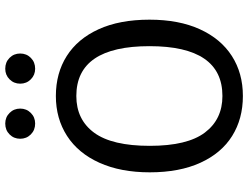

<svg xmlns="http://www.w3.org/2000/svg" viewBox="-127 -807 946 732"><g transform="rotate(-90 346.0 -441.0)"><path d="M637 -344Q637 -232 600.5 -152Q564 -72 498.5 -30Q433 12 346 12Q259 12 193.5 -29Q128 -70 91.5 -150Q55 -230 55 -343Q55 -454 91.5 -535Q128 -616 194 -658.5Q260 -701 346 -701Q433 -701 498.5 -659.5Q564 -618 600.5 -538Q637 -458 637 -344ZM156 -343Q156 -200 206.5 -133Q257 -66 346 -66Q536 -66 536 -344Q536 -623 346 -623Q256 -623 206 -555Q156 -487 156 -343ZM298 -837Q298 -813 281.5 -796.5Q265 -780 241 -780Q216 -780 199.5 -796.5Q183 -813 183 -837Q183 -861 199.5 -877.5Q216 -894 241 -894Q265 -894 281.5 -877.5Q298 -861 298 -837ZM508 -837Q508 -813 491.5 -796.5Q475 -780 450 -780Q426 -780 409.5 -796.5Q393 -813 393 -837Q393 -861 409.5 -877.5Q426 -894 450 -894Q475 -894 491.5 -877.5Q508 -861 508 -837Z"/></g></svg>

Font: FiraGO
Style: Regular
Weight: 400
Designer: bBox Type
Foundry: bBox Type GmbH
Version: Version 1.001;April 20, 2020;FontCreator 12.0.0.2555 64-bit